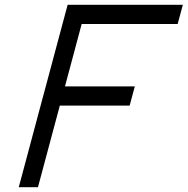

<svg xmlns="http://www.w3.org/2000/svg" viewBox="-20 -760 782 800"><path d="M701.8 -740H301.8H261.8L251.1 -700L170.7 -400L149.2 -320L68.9 -20L58.1 20H138.1L148.9 -20L229.2 -320H480.2H520.2L541.7 -400H501.7H250.7L320.3 -660H680.3H720.3L741.8 -740Z"/></svg>

Font: Nordica Advanced
Style: RegularObl
Weight: 300
Version: Version 1.07